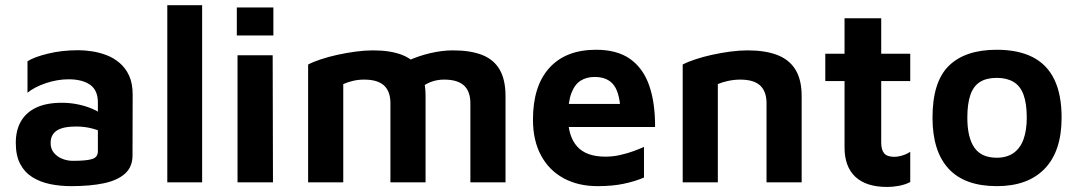

<svg xmlns="http://www.w3.org/2000/svg" viewBox="-20 -716 4229 754"><path d="M259.8 15Q215.4 15 176.2 6.8Q137 -1.4 106.7 -20.5Q76.4 -39.6 59.2 -72.4Q42 -105.2 42 -155Q42 -204.4 62.2 -239.5Q82.4 -274.6 122.4 -293.5Q162.4 -312.4 223 -312.4Q257.6 -312.4 289.3 -305.4Q321 -298.4 346.3 -287Q371.6 -275.6 387 -261.8L394.4 -190.4Q373.8 -202.8 343.5 -211Q313.2 -219.2 278.6 -219.2Q227.6 -219.2 203.2 -203.3Q178.8 -187.4 178.8 -154Q178.8 -131.6 191.5 -116.1Q204.2 -100.6 224.3 -92.5Q244.4 -84.4 266.6 -84.4Q319.6 -84.4 342 -91.5Q364.4 -98.6 364.4 -121.8V-313.6Q364.4 -361.4 334 -383Q303.6 -404.6 249 -404.6Q205.4 -404.6 160.4 -389.5Q115.4 -374.4 88 -351.8V-475.4Q113.6 -492 168.3 -505.4Q223 -518.8 288.2 -518.8Q312.8 -518.8 341.7 -514.4Q370.6 -510 398.6 -499.3Q426.6 -488.6 449.9 -468.8Q473.2 -449 487.1 -418.7Q501 -388.4 501 -344.4L500.4 -105.4Q500.4 -60.8 471 -34.2Q441.6 -7.6 387.8 3.7Q334 15 259.8 15Z M773.8 0H637V-695.6H773.8Z M912.8 0V-499H1050.8L1052 0ZM910 -576.6V-686.8H1053.6V-576.6Z M1651.2 -338.2V0H1513.2V-311.8Q1513.2 -331 1508.1 -347.7Q1503 -364.4 1491.5 -376.9Q1480 -389.4 1459.9 -396.4Q1439.8 -403.4 1409.8 -403.4Q1386 -403.4 1364.7 -398.1Q1343.4 -392.8 1328 -385.8V0H1190V-462.6Q1209.2 -472.8 1239.5 -482.9Q1269.8 -493 1305.3 -500.8Q1340.8 -508.6 1377 -513.4Q1413.2 -518.2 1444.8 -518.2Q1513.6 -518.2 1559.3 -500.3Q1605 -482.4 1628.1 -442.9Q1651.2 -403.4 1651.2 -338.2ZM1506.4 -430.6Q1537.2 -456.8 1580.1 -476.6Q1623 -496.4 1669.7 -507.3Q1716.4 -518.2 1758.8 -518.2Q1827.6 -518.2 1873.3 -500.3Q1919 -482.4 1942.1 -442.9Q1965.2 -403.4 1965.2 -338.2V0H1827.2V-311.8Q1827.2 -331 1822.1 -347.7Q1817 -364.4 1805.5 -376.9Q1794 -389.4 1773.9 -396.4Q1753.8 -403.4 1723.8 -403.4Q1700 -403.4 1678.7 -396.5Q1657.4 -389.6 1642 -377.8Z M2326.8 15Q2250.6 15 2193.4 -16Q2136.2 -47 2104.6 -105.7Q2073 -164.4 2073 -246.4Q2073 -378.4 2137.5 -449.5Q2202 -520.6 2320.8 -520.6Q2403.8 -520.6 2454.8 -484.3Q2505.8 -448 2529.4 -380.4Q2553 -312.8 2552.6 -217.2H2164.8L2152.4 -307.8H2440.2L2417.6 -266.6Q2415.8 -346.4 2391.6 -380.1Q2367.4 -413.8 2315.4 -413.8Q2283.4 -413.8 2260.1 -399.1Q2236.8 -384.4 2223.8 -350.1Q2210.8 -315.8 2210.8 -256.2Q2210.8 -180.8 2246.4 -140.8Q2282 -100.8 2357.8 -100.8Q2386.6 -100.8 2415.1 -107.2Q2443.6 -113.6 2467.6 -122.4Q2491.6 -131.2 2509 -139V-18.8Q2473.6 -3.6 2429.2 5.7Q2384.8 15 2326.8 15Z M2661 -462.6Q2680.2 -472.8 2710.5 -482.9Q2740.8 -493 2776.3 -500.8Q2811.8 -508.6 2848 -513.4Q2884.2 -518.2 2915.8 -518.2Q2984.6 -518.2 3031.8 -500.3Q3079 -482.4 3103.6 -442.9Q3128.2 -403.4 3128.2 -338.2V0H2990.2V-311.8Q2990.2 -331 2985.1 -347.7Q2980 -364.4 2968.5 -376.9Q2957 -389.4 2936.9 -396.4Q2916.8 -403.4 2886.8 -403.4Q2863 -403.4 2838.7 -398.1Q2814.4 -392.8 2799 -385.8V0H2661Z M3464.2 18.2Q3381.2 18.2 3338.9 -21.8Q3296.6 -61.8 3296.6 -136.6V-397.6H3221V-505H3296.6V-644.2H3440.6V-505H3554.6V-397.6H3440.6V-156Q3440.6 -127.8 3452.1 -114Q3463.6 -100.2 3491.6 -100.2Q3507.2 -100.2 3524.8 -105.8Q3542.4 -111.4 3554.6 -120V-1Q3534 9.4 3510.1 13.8Q3486.2 18.2 3464.2 18.2Z M3894.8 15Q3768.2 15 3705.1 -53.6Q3642 -122.2 3642 -254Q3642 -394.8 3706.3 -457.7Q3770.6 -520.6 3894 -520.6Q3978.6 -520.6 4035.3 -491.7Q4092 -462.8 4120.5 -403.7Q4149 -344.6 4149 -254Q4149 -122.6 4082.9 -53.8Q4016.8 15 3894.8 15ZM3894.4 -96.6Q3934 -96.6 3960.4 -115.3Q3986.8 -134 3999.5 -169.2Q4012.2 -204.4 4012.2 -254Q4012.2 -310 3999.3 -344.5Q3986.4 -379 3959.8 -394.6Q3933.2 -410.2 3894.4 -410.2Q3853.6 -410.2 3828 -393.8Q3802.4 -377.4 3790.6 -342.7Q3778.8 -308 3778.8 -254Q3778.8 -176.2 3806.3 -136.4Q3833.8 -96.6 3894.4 -96.6Z"/></svg>

Font: Maven Pro VF Beta
Style: Regular
Weight: 400
Designer: Joe Prince
Foundry: Joe Prince
Version: Version 2.002